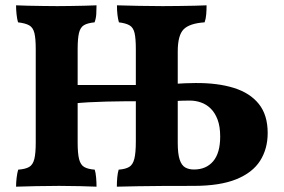

<svg xmlns="http://www.w3.org/2000/svg" viewBox="-20 -699 1067 722"><path d="M419.4 3Q419.4 -15.4 421 -32.4Q422.6 -49.4 426.2 -61Q452 -63 465.8 -71.3Q479.6 -79.6 485.2 -101.9Q490.8 -124.2 490.8 -167.4V-514.2Q490.8 -554.4 486 -575Q481.2 -595.6 467.2 -603.7Q453.2 -611.8 427.2 -615Q423.6 -627.2 421.7 -643.3Q419.8 -659.4 419.8 -679Q455 -678 501.7 -677Q548.4 -676 591.2 -676Q620.2 -676 652.1 -676.5Q684 -677 711.7 -677.5Q739.4 -678 756.8 -679Q756.8 -662.4 755.5 -645.4Q754.2 -628.4 749.4 -615Q692.8 -611.2 670.6 -588.8Q648.4 -566.4 648.4 -505.4V-162Q648.4 -121.2 655.5 -99.3Q662.6 -77.4 676.2 -69.5Q689.8 -61.6 709.4 -61.6Q755.4 -61.6 781.7 -92.7Q808 -123.8 808 -185.2Q808 -223.2 798.3 -249Q788.6 -274.8 772.4 -290.7Q756.2 -306.6 735.7 -313.7Q715.2 -320.8 694.2 -320.8Q682 -320.8 667.3 -320.4Q652.6 -320 637.6 -319.2V-383.8Q657 -385 676.5 -385.9Q696 -386.8 715 -386.8Q798.2 -387.4 859.1 -368.5Q920 -349.6 953.3 -308.1Q986.6 -266.6 986.6 -198.8Q986.6 -139.2 958.1 -94.4Q929.6 -49.6 868.2 -24.8Q806.8 0 708.4 0Q638 0 588.3 0.3Q538.6 0.6 499.1 1.3Q459.6 2 419.4 3ZM40.4 3Q40.4 -13 42.6 -31.2Q44.8 -49.4 48.4 -61Q75.4 -63 89.5 -71.1Q103.6 -79.2 109 -100.7Q114.4 -122.2 114.4 -163V-514.2Q114.4 -554.4 109.3 -575Q104.2 -595.6 89.8 -603.7Q75.4 -611.8 47.8 -615Q44.2 -627.2 42.3 -644.8Q40.4 -662.4 40.4 -679Q57.2 -678 85.3 -677.5Q113.4 -677 143.4 -676.5Q173.4 -676 196.2 -676Q218.4 -676 245.2 -676.5Q272 -677 297.8 -677.5Q323.6 -678 343 -679Q343 -661.8 342 -645.7Q341 -629.6 335.6 -615Q309.2 -612.4 295.7 -604.3Q282.2 -596.2 277.1 -575.3Q272 -554.4 272 -514.2V-163Q272 -122.2 277.4 -100.7Q282.8 -79.2 296.6 -71.1Q310.4 -63 336.2 -61Q339.8 -50 341.4 -31.8Q343 -13.6 343 3Q317.8 2 280.8 1Q243.8 0 202.2 0Q159.4 0 115.6 1Q71.8 2 40.4 3ZM258 -310V-379.4H505.6V-318.4Q479.2 -318.4 446.1 -318.1Q413 -317.8 379.1 -317Q345.2 -316.2 313.6 -314.4Q282 -312.6 258 -310Z"/></svg>

Font: Vollkorn
Style: Regular
Weight: 400
Designer: Friedrich Althausen
Foundry: Friedrich Althausen
Version: Version 4.104